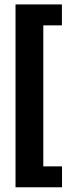

<svg xmlns="http://www.w3.org/2000/svg" viewBox="-20 -753 343 851"><path d="M254.9 77.1V-15.6H171.9V-640.6H254.4V-733.4H48.8V77.1Z"/></svg>

Font: Ride
Style: Bold
Weight: 700
Version: Version 3.000